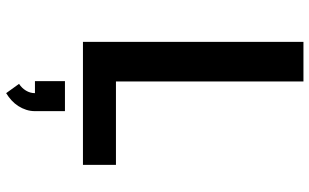

<svg xmlns="http://www.w3.org/2000/svg" viewBox="-216 -560 1031 640"><g transform="rotate(90 300.0 -239.5)"><path d="M119 0V-735H251V-110H529V0ZM290 256 259 213Q273 204 281.5 190Q290 176 290 160H250V60H350V160Q350 175 345.5 189Q341 203 333 215.5Q325 228 314 238Q303 248 290 256Z"/></g></svg>

Font: Iosevka SS04 XBd Ex
Style: Regular
Weight: 800
Width: 7
Monospace: yes
Designer: Belleve Invis
Foundry: Belleve Invis
Version: Version 19.0.0; ttfautohint (v1.8.4)